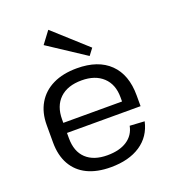

<svg xmlns="http://www.w3.org/2000/svg" viewBox="-143 -902 920 1020"><g transform="rotate(-20 316.5 -392.0)"><path d="M310 8Q232 8 177.5 -18.5Q123 -45 94 -96.5Q65 -148 65 -221V-319Q65 -390 95.5 -441.5Q126 -493 182.5 -520.5Q239 -548 318 -548Q438 -548 503 -484.5Q568 -421 568 -304V-243H135V-300H498L484 -277V-324Q484 -397 440 -438Q396 -479 320 -479Q240 -479 196 -437Q152 -395 152 -319V-213Q152 -138 194.5 -98Q237 -58 314 -58Q383 -58 425.5 -86Q468 -114 478 -165L561 -160Q543 -79 477.5 -35.5Q412 8 310 8ZM433 -623 405 -586 195 -724 246 -792Z"/></g></svg>

Font: Pathway Extreme
Style: Regular
Weight: 400
Designer: Eduardo Rodriguez Tunni
Foundry: Eduardo Rodriguez Tunni
Version: Version 1.001;gftools[0.9.26]